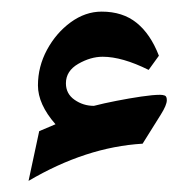

<svg xmlns="http://www.w3.org/2000/svg" viewBox="-20 -316 343 337"><path d="M258.9 -218.2 240.9 -193.3Q194.4 -216.4 160.2 -216.4Q139 -216.4 117.3 -203.9Q95.7 -191.4 95.7 -169.8Q95.7 -151.4 110.9 -140.8Q126.1 -130.2 144.8 -130.2Q161.7 -134.6 184.3 -139Q206.8 -143.4 227.7 -146.5Q248.6 -149.6 261.1 -149.6Q265.5 -149.6 269.2 -148.3Q272.8 -147 272.8 -140.1Q272.8 -131.6 262.2 -114.8L230.3 -63.8Q130.9 -57.9 30.1 1.5L48.8 -85.8Q56.1 -89.1 77.4 -97.9Q46.6 -133.1 46.6 -166.1Q46.6 -199.1 62.5 -228.6Q78.5 -258.2 104.1 -276.9Q129.8 -295.6 158.4 -295.6Q195.5 -295.6 219.8 -275.9Q244.2 -256.3 258.9 -218.2Z"/></svg>

Font: Parastoo
Style: Regular
Weight: 400
Foundry: Saber Rastikerdar (saber.rastikerdar@gmail.com)
Version: Version 3.000